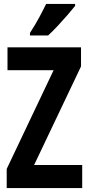

<svg xmlns="http://www.w3.org/2000/svg" viewBox="-20 -1005 451 974"><path d="M397 -51H14V-148L252 -649H18V-765H391V-668L153 -168H397ZM361 -975Q347 -957 323.5 -930Q300 -903 273.5 -874.5Q247 -846 224 -825H132V-838Q158 -878 178 -915Q198 -952 214 -985H361Z"/></svg>

Font: Noto Sans Tamil UI ExtraCondensed
Style: Bold
Weight: 700
Width: 2
Designer: Jelle Bosma - Monotype Design Team
Foundry: Monotype Imaging Inc.
Version: Version 2.004; ttfautohint (v1.8.4.7-5d5b)